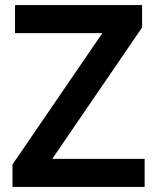

<svg xmlns="http://www.w3.org/2000/svg" viewBox="-20 -734 617 754"><path d="M548 0H29V-88L382 -604H39V-714H538V-626L185 -110H548Z"/></svg>

Font: Noto Sans Nag Mundari SemiBold
Style: Regular
Weight: 600
Version: Version 1.000